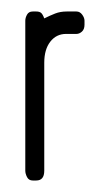

<svg xmlns="http://www.w3.org/2000/svg" viewBox="-20 -314 190 334"><path d="M113 -255H95Q78 -255 67.5 -241.5Q57 -228 57 -205V-17Q57 0 43 0H37Q30 0 27 -6Q24 -12 24 -17V-278Q24 -283 27 -288.5Q30 -294 37 -294H43Q48 -294 51 -292Q54 -290 57 -282Q67 -287 76 -290.5Q85 -294 96 -294H113Q119 -294 123 -288.5Q127 -283 127 -278V-271Q127 -263 122.5 -259Q118 -255 113 -255Z"/></svg>

Font: Chathura
Style: Bold
Weight: 700
Designer: Appaji Ambarisha Darbha
Foundry: Aditya Fonts
Version: Version 1.002 2016